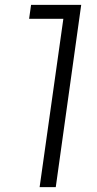

<svg xmlns="http://www.w3.org/2000/svg" viewBox="-20 -765 396 785"><path d="M142 0 239 -688H99L107 -745H312L208 0Z"/></svg>

Font: Plus Jakarta Sans Light
Style: Italic
Weight: 300
Italic angle: -8°
Designer: Gumpita Rahayu
Foundry: Tokotype
Version: Version 2.071; ttfautohint (v1.8.4.7-5d5b);gftools[0.9.29]